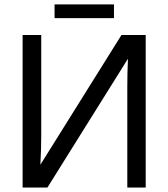

<svg xmlns="http://www.w3.org/2000/svg" viewBox="-20 -846 759 866"><path d="M193.8 0H82V-688H166V-236.8Q166 -171.9 162.1 -103L527.8 -688H637.2V0H554.2V-457Q554.2 -516.6 557.1 -581.1ZM494.1 -826.2V-764.2H226.1V-826.2Z"/></svg>

Font: Libra Sans Modern
Style: Regular
Weight: 400
Foundry: Stefan Peev, Context Ltd
Version: Version 1.000